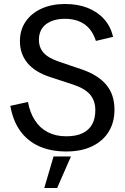

<svg xmlns="http://www.w3.org/2000/svg" viewBox="-20 -742 625 962"><path d="M312 17Q234.6 17 176 -9.2Q117.4 -35.5 81 -86.6Q44.5 -137.7 31.7 -211.7L120.1 -231.1Q130 -177.3 155.1 -138.8Q180.1 -100.2 219.6 -79.6Q259.2 -59.1 312 -59.1Q361.1 -59.1 393.5 -74.6Q426 -90.2 441.8 -119.3Q457.6 -148.4 457.6 -189.3Q457.6 -237.9 430.9 -268.7Q404.3 -299.5 343.7 -319.1L232.4 -355.6Q155 -380.6 117.4 -426.5Q79.8 -472.3 79.8 -535.4Q79.8 -591.8 108.3 -633.6Q136.8 -675.4 187.8 -698.7Q238.8 -722 305.7 -722Q369.9 -722 419.3 -702.5Q468.7 -682.9 501.6 -646.2Q534.6 -609.4 546.5 -557.3L460.5 -537Q442.6 -593 403.4 -620.4Q364.2 -647.7 305.9 -647.7Q245.7 -647.7 210.3 -620.4Q175 -593.1 175 -542.3Q175 -504 198.3 -477.7Q221.5 -451.3 276.8 -432.6L389.8 -394.3Q471.6 -366.3 512.6 -317Q553.6 -267.6 553.6 -192.6Q553.6 -129.8 525.2 -83Q496.9 -36.2 442.7 -9.6Q388.6 17 312 17ZM201.8 200 248.3 42H335.4L266.3 200Z"/></svg>

Font: TikTok Sans Light
Style: Regular
Weight: 300
Version: Version 4.000